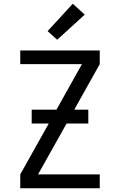

<svg xmlns="http://www.w3.org/2000/svg" viewBox="-20 -1004 640 1024"><path d="M88 0V-74L240 -345H149V-419H281L417 -662H88V-735H512V-662L376 -419H451V-345H335L183 -74H512V0ZM285 -792 234 -838 368 -984 432 -926Z"/></svg>

Font: Iosevka Meiseki Sans
Style: Regular
Weight: 400
Monospace: yes
Designer: Belleve Invis
Foundry: Belleve Invis
Version: Version 11.2.6; ttfautohint (v1.8.4)